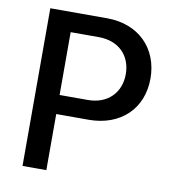

<svg xmlns="http://www.w3.org/2000/svg" viewBox="-82 -801 795 873"><g transform="rotate(10 316.0 -364.0)"><path d="M80 0H190V-259H340C486 -259 584 -352 584 -492C584 -632 487 -728 343 -728H80ZM190 -347V-637H320C411 -637 470 -579 470 -492C470 -406 411 -347 321 -347Z"/></g></svg>

Font: Wafeq Medium
Style: Regular
Weight: 500
Designer: Rasmus Andersson & Azza Alameddine
Foundry: Google & TypeTogether
Version: Version 3.000;January 28, 2025;FontCreator 15.0.0.3014 64-bi